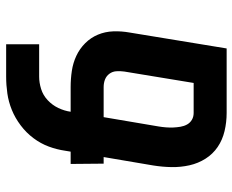

<svg xmlns="http://www.w3.org/2000/svg" viewBox="-88 -688 775 640"><g transform="rotate(-90 300.0 -367.5)"><path d="M459 0H244Q213 0 183.5 -7Q154 -14 130.5 -30Q107 -46 91.5 -70.5Q76 -95 69.5 -124Q63 -153 63.5 -183.5Q64 -214 69 -245L97 -410H75L74 -520H115L118 -538Q122 -566 132 -593Q142 -620 160 -644Q178 -668 202.5 -686.5Q227 -705 254 -716Q281 -727 309 -731Q337 -735 365 -735H473V-625H365Q345 -625 324 -618.5Q303 -612 286.5 -596.5Q270 -581 260.5 -561Q251 -541 248 -520H330Q358 -520 384.5 -516Q411 -512 434.5 -501Q458 -490 476.5 -471.5Q495 -453 505 -429Q515 -405 516 -378Q517 -351 512 -323ZM244 -110H344L382 -341Q384 -355 383 -368Q382 -381 374.5 -391Q367 -401 355.5 -405.5Q344 -410 330 -410H230L199 -227Q197 -215 196 -202.5Q195 -190 195.5 -178Q196 -166 198 -154Q200 -142 205.5 -132Q211 -122 221 -116Q231 -110 244 -110Z"/></g></svg>

Font: Iosevka HT Extrabold Extended
Style: Italic
Weight: 800
Width: 7
Italic angle: -9°
Monospace: yes
Designer: Belleve Invis
Foundry: Belleve Invis
Version: Version 32.3.0; ttfautohint (v1.8.4)